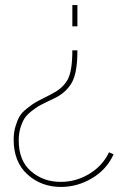

<svg xmlns="http://www.w3.org/2000/svg" viewBox="-20 -526 501 759"><path d="M266 -327H286Q286 -239 264.5 -200.5Q243 -162 200 -140Q192 -136 168 -124.5Q144 -113 133.5 -107Q123 -101 104.5 -86.5Q86 -72 77 -58Q68 -44 61 -21.5Q54 1 54 29Q54 109 102.5 151Q151 193 220 193Q281 193 333.5 161Q386 129 411 76L429 84Q402 144 344 178.5Q286 213 221 213Q143 213 88.5 163.5Q34 114 34 26Q34 -3 41.5 -27.5Q49 -52 58 -67Q67 -82 87.5 -98Q108 -114 119 -120.5Q130 -127 157 -140.5Q184 -154 192 -159Q230 -179 248 -212.5Q266 -246 266 -327ZM266 -506H286V-422H266Z"/></svg>

Font: Raleway
Style: Thin
Weight: 100
Designer: Matt McInerney, Pablo Impallari, Rodrigo Fuenzalida
Foundry: Matt McInerney, Pablo Impallari, Rodrigo Fuenzalida
Version: Version 3.000